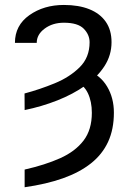

<svg xmlns="http://www.w3.org/2000/svg" viewBox="-20 -558 543 791"><path d="M81.5 -104.5 81.1 -172.9Q143.6 -189.5 205.3 -214.8Q267.1 -240.2 308.1 -280.8Q349.1 -321.3 349.1 -383.8Q349.1 -415 325 -439.7Q300.8 -464.4 243.2 -464.4Q196.8 -464.4 164.1 -440.2Q131.3 -416 131.3 -381.3H41.5Q41.5 -453.6 101.1 -495.6Q160.6 -537.6 243.2 -537.6Q304.2 -537.6 348.1 -520Q392.1 -502.4 415.8 -468.3Q439.5 -434.1 439.5 -384.3Q439.5 -330.6 410.4 -285.6Q381.3 -240.7 331.1 -205.3Q280.8 -169.9 216.6 -144.5Q152.3 -119.1 81.5 -104.5ZM291.5 -221.7 340.3 -268.6Q393.6 -248 421.4 -201.2Q449.2 -154.3 449.2 -93.8Q449.2 -25.4 425.3 26.4Q401.4 78.1 354.5 115.2Q307.6 152.3 239.3 176.5Q170.9 200.7 81.5 213.4V140.6Q165.5 121.6 227.8 93.8Q290 65.9 324.2 21.2Q358.4 -23.4 358.4 -93.3Q358.4 -140.1 341.8 -174.6Q325.2 -209 291.5 -221.7Z"/></svg>

Font: RobotoDEMO
Style: Regular
Weight: 400
Designer: Christian Robertson
Foundry: Google
Version: Version 2.136